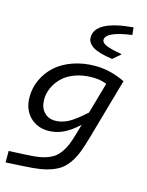

<svg xmlns="http://www.w3.org/2000/svg" viewBox="-144 -851 902 1177"><g transform="rotate(15 307.0 -262.5)"><path d="M553.2 -764.2 558.1 -719.2 557.1 -716.8Q395 -694.8 395 -642.1Q395 -625.5 422.6 -612.3Q450.2 -599.1 523.9 -586.9V-584L476.1 -543Q388.2 -555.7 351.6 -579.1Q314.9 -602.5 314.9 -637.2Q314.9 -743.7 553.2 -764.2ZM380.9 -36.1 400.9 -105Q349.1 -57.1 304 -36.6Q258.8 -16.1 210.9 -16.1Q140.6 -16.1 94.2 -62.7Q47.9 -109.4 47.9 -188Q47.9 -246.1 72 -298.3Q96.2 -350.6 139.4 -389.9Q182.6 -429.2 247.6 -452.1Q312.5 -475.1 389.2 -475.1Q483.9 -475.1 579.1 -429.2L465.8 -30.8Q450.7 22 436 58.6Q421.4 95.2 401.1 124.8Q380.9 154.3 357.7 172.4Q334.5 190.4 300.3 203.4Q266.1 216.3 225.6 222.7Q185.1 229 127.9 231.9L9.8 238.8V166L126 160.2Q168 158.2 198.2 153.6Q228.5 148.9 254.2 139.2Q279.8 129.4 297.6 115.7Q315.4 102.1 331.1 79.8Q346.7 57.6 358.2 30.3Q369.6 2.9 380.9 -36.1ZM138.2 -195.8Q138.2 -145.5 165.3 -116.2Q192.4 -86.9 235.8 -86.9Q276.4 -86.9 316.9 -107.4Q357.4 -127.9 424.8 -189L481 -386.2Q441.9 -402.8 390.1 -402.8Q328.6 -402.8 279.1 -384.3Q229.5 -365.7 199.7 -335.4Q169.9 -305.2 154.1 -269.3Q138.2 -233.4 138.2 -195.8Z"/></g></svg>

Font: IntelOne Mono
Style: Italic
Weight: 400
Italic angle: -16°
Designer: Fred Shallcrass
Foundry: Frere-Jones Type LLC
Version: Version 1.200;hotconv 1.1.0;makeotfexe 2.6.0;FJTRelease1.2